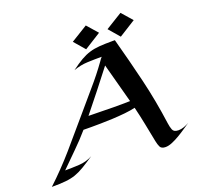

<svg xmlns="http://www.w3.org/2000/svg" viewBox="-183 -1101 1313 1278"><g transform="rotate(-20 474.0 -462.0)"><path d="M777.3 9.8Q747.6 9.8 738.8 -8.5Q730 -26.9 725.6 -50.8Q712.9 -114.7 700.2 -179Q687.5 -243.2 671.9 -306.6Q640.1 -298.8 597.2 -294.4Q554.2 -290 509.3 -287.8Q464.4 -285.6 424.6 -285.2Q384.8 -284.7 358.9 -284.7Q344.7 -284.7 330.3 -284.9Q315.9 -285.2 301.8 -285.2Q253.4 -229 200.2 -177.2Q147 -125.5 94.7 -72.8Q143.1 -72.8 194.6 -75.7Q246.1 -78.6 290 -102.5Q241.2 -69.8 207.3 -49.6Q173.3 -29.3 142.3 -18.6Q111.3 -7.8 72 -3.9Q32.7 0 -25.9 0Q69.3 -88.9 155 -187.5Q240.7 -286.1 324.7 -385.7Q384.3 -457 446 -527.8Q507.8 -598.6 562 -674.3Q566.9 -681.2 571.5 -688Q576.2 -694.8 582 -700.7Q529.8 -700.7 480.5 -698.7Q431.2 -696.8 381.3 -678.7Q424.8 -711.4 458 -730.5Q491.2 -749.5 522.7 -759Q554.2 -768.6 592.3 -771.5Q630.4 -774.4 683.6 -774.4H702.1Q746.6 -611.3 783.7 -456.5Q820.8 -301.8 843.8 -133.3Q847.2 -107.4 855.2 -86.7Q863.3 -65.9 896 -65.9Q915 -65.9 935.5 -73.2Q956.1 -80.6 972.7 -90.3Q955.1 -78.6 930.7 -61.8Q906.2 -44.9 878.7 -28.6Q851.1 -12.2 824.7 -1.2Q798.3 9.8 777.3 9.8ZM542 -357.9Q570.8 -357.9 600.1 -357.9Q629.4 -357.9 658.7 -358.9L658.2 -360.4L583.5 -638.2Q529.3 -568.4 474.9 -498.8Q420.4 -429.2 364.7 -360.8H366.2Q410.2 -360.8 454.1 -359.4Q498 -357.9 542 -357.9ZM865.7 -856.9 747.6 -782.7 681.2 -859.9 799.3 -932.6ZM620.1 -856.9 502 -782.7 435.5 -859.9 553.7 -932.6Z"/></g></svg>

Font: Lugrasimo
Style: Regular
Weight: 400
Designer: The DocRepair Project, Astigmatic (AOETI)
Foundry: Google
Version: Version 1.001